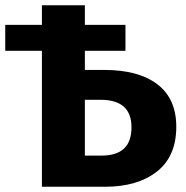

<svg xmlns="http://www.w3.org/2000/svg" viewBox="-20 -713 709 733"><path d="M378 -446Q509 -446 581 -391Q653 -336 653 -229Q653 -116 579 -58Q505 0 381 0H140V-519H0V-618H140V-693H304V-618H459V-519H304V-446ZM368 -119Q482 -119 482 -227Q482 -332 364 -332H304V-119Z"/></svg>

Font: FiraGO
Style: Bold
Weight: 700
Designer: bBox Type
Foundry: bBox Type GmbH
Version: Version 1.001;PS 001.001;hotconv 1.0.88;makeotf.lib2.5.64775